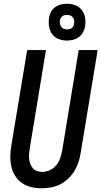

<svg xmlns="http://www.w3.org/2000/svg" viewBox="-20 -1004 545 1032"><path d="M204 8Q175 8 147.5 1.5Q120 -5 98 -20.5Q76 -36 61.5 -59Q47 -82 41 -108.5Q35 -135 35.5 -164Q36 -193 41 -222L126 -735H227L140 -207Q138 -193 136.5 -178.5Q135 -164 136.5 -150Q138 -136 143 -123Q148 -110 156.5 -100Q165 -90 178.5 -85Q192 -80 206 -80Q227 -80 247 -89Q267 -98 281.5 -115Q296 -132 303 -152Q310 -172 314 -193L403 -735H505L413 -179Q409 -154 401 -130Q393 -106 379 -83.5Q365 -61 345 -42.5Q325 -24 302 -12.5Q279 -1 253.5 3.5Q228 8 204 8ZM340 -786Q316 -786 294.5 -794.5Q273 -803 260 -821Q247 -839 243.5 -862Q240 -885 244 -909Q246 -925 254.5 -940.5Q263 -956 277 -966Q291 -976 307.5 -980Q324 -984 340 -984Q364 -984 385.5 -975.5Q407 -967 420.5 -949Q434 -931 437.5 -908Q441 -885 437 -861Q434 -845 425.5 -829.5Q417 -814 403 -804Q389 -794 372.5 -790Q356 -786 340 -786ZM340 -846Q347 -846 353.5 -847.5Q360 -849 365.5 -853Q371 -857 374 -863Q377 -869 378 -876Q380 -885 378.5 -894Q377 -903 372 -910Q367 -917 358.5 -920.5Q350 -924 340 -924Q334 -924 327.5 -922.5Q321 -921 315.5 -917Q310 -913 306.5 -907Q303 -901 302 -894Q301 -885 302.5 -876Q304 -867 309 -860Q314 -853 322.5 -849.5Q331 -846 340 -846Z"/></svg>

Font: Iosevka Curly Semibold Oblique
Style: Regular
Weight: 600
Italic angle: -9°
Monospace: yes
Designer: Belleve Invis
Foundry: Belleve Invis
Version: Version 11.1.0; ttfautohint (v1.8.3)